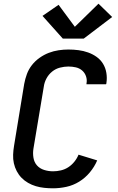

<svg xmlns="http://www.w3.org/2000/svg" viewBox="-20 -1011 640 1039"><path d="M267 8Q243 8 219.5 5.5Q196 3 174 -3.5Q152 -10 132 -21.5Q112 -33 96.5 -49Q81 -65 70.5 -85Q60 -105 55 -127.5Q50 -150 51 -174Q52 -198 56 -222L111 -557Q116 -584 125.5 -610Q135 -636 152.5 -658.5Q170 -681 194 -698Q218 -715 244 -725Q270 -735 297 -739Q324 -743 350 -743Q378 -743 405 -739.5Q432 -736 457 -727Q482 -718 503 -703Q524 -688 537.5 -666Q551 -644 555.5 -617Q560 -590 556 -563Q556 -561 555.5 -559Q555 -557 554 -555H448Q448 -556 448 -557Q448 -558 448 -559Q452 -579 445.5 -598Q439 -617 424.5 -629.5Q410 -642 390.5 -646.5Q371 -651 350 -651Q328 -651 304.5 -645Q281 -639 262 -623.5Q243 -608 231.5 -586.5Q220 -565 217 -542L161 -207Q157 -182 161 -157.5Q165 -133 180 -116Q195 -99 218.5 -91.5Q242 -84 267 -84Q288 -84 309.5 -89Q331 -94 349.5 -106Q368 -118 382.5 -136Q397 -154 405 -174L506 -143Q491 -108 466 -78Q441 -48 408.5 -28Q376 -8 339.5 0Q303 8 267 8ZM320 -802 210 -925 297 -985 385 -866 513 -991 587 -919 433 -802Z"/></svg>

Font: Iosevka Curly SmBdEx
Style: Italic
Weight: 600
Width: 7
Italic angle: -9°
Monospace: yes
Designer: Belleve Invis
Foundry: Belleve Invis
Version: Version 11.1.0; ttfautohint (v1.8.3)